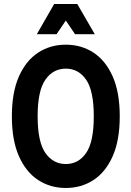

<svg xmlns="http://www.w3.org/2000/svg" viewBox="-20 -923 653 954"><path d="M39 -345Q39 -464 74 -543Q109 -622 169.5 -661.5Q230 -701 307 -701Q384 -701 444.5 -661.5Q505 -622 540 -543Q575 -464 575 -345Q575 -226 540 -147Q505 -68 444.5 -28.5Q384 11 307 11Q230 11 169.5 -28.5Q109 -68 74 -147Q39 -226 39 -345ZM167 -345Q167 -218 205.5 -163Q244 -108 307 -108Q370 -108 408 -163Q446 -218 446 -345Q446 -472 408 -527Q370 -582 307 -582Q244 -582 205.5 -527Q167 -472 167 -345ZM163 -753 249 -903H364L451 -753H353L307 -821L261 -753Z"/></svg>

Font: Radio Canada Condensed SemiBold
Style: Regular
Weight: 600
Width: 3
Designer: Charles Daoud, Etienne Aubert Bonn, Alexandre Saumier Demers, Jacques Le Bailly
Foundry: Radio-Canada
Version: Version 2.104; ttfautohint (v1.8.4.7-5d5b);gftools[0.9.28.de